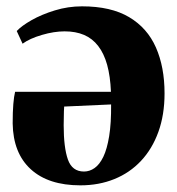

<svg xmlns="http://www.w3.org/2000/svg" viewBox="-20 -554 545 591"><path d="M227.5 16.5Q129 16.5 74.8 -33Q20.5 -82.5 19 -174Q19 -210 21 -233.8Q23 -257.5 26.5 -271.5H321.5Q319.5 -319.5 309.8 -354.5Q300 -389.5 282.2 -412.5Q264.5 -435.5 238.8 -446.5Q213 -457.5 179 -457.5Q146.5 -457.5 109 -446.5Q71.5 -435.5 49.5 -419.5L31.5 -458.5Q46.5 -474.5 77.2 -492Q108 -509.5 148.8 -522Q189.5 -534.5 232.5 -534.5Q321.5 -534.5 377.5 -501.2Q433.5 -468 460 -407.8Q486.5 -347.5 486.5 -266.5Q486.5 -200.5 467.5 -148Q448.5 -95.5 414 -58.8Q379.5 -22 332 -2.8Q284.5 16.5 227.5 16.5ZM238.5 -26Q256 -26 271.2 -36.8Q286.5 -47.5 298 -71.2Q309.5 -95 316 -134.8Q322.5 -174.5 322 -232.5L177.5 -226Q176.5 -211.5 176.5 -197Q176.5 -182.5 176 -168.5Q176 -100 189 -63Q202 -26 238.5 -26Z"/></svg>

Font: Merriweather 96pt ExtraBold
Style: Regular
Weight: 800
Version: Version 2.100